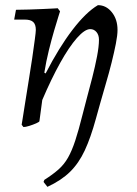

<svg xmlns="http://www.w3.org/2000/svg" viewBox="-20 -484 531 745"><path d="M300 -38Q306 -63 316.5 -101.5Q327 -140 338 -183Q349 -226 356.5 -265Q364 -304 364 -330Q364 -348 354.5 -359.5Q345 -371 330 -371Q309 -371 278.5 -336.5Q248 -302 213.5 -240Q179 -178 144 -96L133 -14Q133 -11 120.5 -5.5Q108 0 93.5 4.5Q79 9 71 9L64 0Q64 0 68 -24.5Q72 -49 78 -88Q84 -127 91.5 -172Q99 -217 105 -258.5Q111 -300 115 -330Q119 -360 119 -368Q119 -389 109 -398.5Q99 -408 76 -408H35L42 -446Q65 -446 92.5 -447Q120 -448 145.5 -449Q171 -450 187.5 -451Q204 -452 204 -452L213 -440Q213 -440 206.5 -419.5Q200 -399 190 -365Q180 -331 169.5 -288.5Q159 -246 152 -202L157 -199Q209 -300 261.5 -368.5Q314 -437 360 -464Q392 -464 414 -436.5Q436 -409 436 -368Q436 -347 429.5 -314Q423 -281 413 -241Q403 -201 391 -160.5Q379 -120 369 -84Q359 -48 352 -23Q332 50 309 99.5Q286 149 252 182.5Q218 216 164 241L149 222L152 214Q185 193 207 173.5Q229 154 244 127.5Q259 101 272 61.5Q285 22 300 -38Z"/></svg>

Font: Alegreya
Style: Italic
Weight: 400
Italic angle: -7°
Designer: Juan Pablo del Peral
Foundry: Huerta Tipografica
Version: Version 2.009